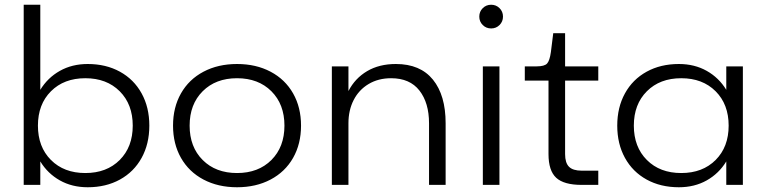

<svg xmlns="http://www.w3.org/2000/svg" viewBox="-20 -780 3234 810"><path d="M150 -401Q181 -452 232.5 -481Q284 -510 350 -510Q427 -510 486 -477.5Q545 -445 577.5 -386Q610 -327 610 -250Q610 -173 577.5 -114Q545 -55 486 -22.5Q427 10 350 10Q284 10 232.5 -19Q181 -48 150 -99V0H80V-760H150ZM540 -250Q540 -340 485 -395Q430 -450 340 -450Q250 -450 195 -395Q140 -340 140 -250Q140 -160 195 -105Q250 -50 340 -50Q430 -50 485 -105Q540 -160 540 -250Z M1250 -250Q1250 -173 1216.5 -114Q1183 -55 1121.5 -22.5Q1060 10 980 10Q900 10 838.5 -22.5Q777 -55 743.5 -114Q710 -173 710 -250Q710 -327 743.5 -386Q777 -445 838.5 -477.5Q900 -510 980 -510Q1060 -510 1121.5 -477.5Q1183 -445 1216.5 -386Q1250 -327 1250 -250ZM1180 -250Q1180 -340 1125 -395Q1070 -450 980 -450Q890 -450 835 -395Q780 -340 780 -250Q780 -160 835 -105Q890 -50 980 -50Q1070 -50 1125 -105Q1180 -160 1180 -250Z M1380 -500H1450V-396Q1478 -450 1529 -480Q1580 -510 1650 -510Q1753 -510 1806.5 -444Q1860 -378 1860 -260V0H1790V-260Q1790 -346 1749.5 -398Q1709 -450 1630 -450Q1576 -450 1535 -425.5Q1494 -401 1472 -358Q1450 -315 1450 -260V0H1380Z M2087 -500V0H2017V-500ZM2102 -710Q2102 -689 2087.5 -674.5Q2073 -660 2052 -660Q2031 -660 2016.5 -674.5Q2002 -689 2002 -710Q2002 -731 2016.5 -745.5Q2031 -760 2052 -760Q2073 -760 2087.5 -745.5Q2102 -731 2102 -710Z M2294 -130V-440H2194V-500H2244Q2277 -500 2288 -512Q2299 -524 2304 -560L2314 -640H2364V-500H2504V-440H2364V-130Q2364 -93 2380.5 -76.5Q2397 -60 2434 -60H2504V0H2434Q2359 0 2326.5 -30Q2294 -60 2294 -130Z M3044 -99Q3013 -48 2961.5 -19Q2910 10 2844 10Q2767 10 2708 -22.5Q2649 -55 2616.5 -114Q2584 -173 2584 -250Q2584 -327 2616.5 -386Q2649 -445 2708 -477.5Q2767 -510 2844 -510Q2910 -510 2961.5 -481Q3013 -452 3044 -401V-500H3114V0H3044ZM3054 -250Q3054 -340 2999 -395Q2944 -450 2854 -450Q2764 -450 2709 -395Q2654 -340 2654 -250Q2654 -160 2709 -105Q2764 -50 2854 -50Q2944 -50 2999 -105Q3054 -160 3054 -250Z"/></svg>

Font: Goli Light
Style: Regular
Weight: 300
Designer: jaikishan Patel
Foundry: MagicType
Version: Version 1.000